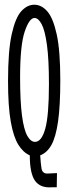

<svg xmlns="http://www.w3.org/2000/svg" viewBox="-20 -650 290 812"><path d="M200 142Q151 146 128.5 115Q106 84 106 7Q78 -5 57.5 -38Q37 -71 25.5 -135.5Q14 -200 14 -308Q14 -435 29.5 -505Q45 -575 70 -602.5Q95 -630 125 -630Q156 -630 180.5 -601.5Q205 -573 220 -504Q235 -435 235 -311Q235 -202 225.5 -136Q216 -70 197.5 -37Q179 -4 150 7Q152 40 155.5 62Q159 84 180 84L221 82L220 142ZM128 -50Q156 -50 171.5 -106Q187 -162 187 -294Q187 -399 178.5 -460.5Q170 -522 156 -548Q142 -574 126 -574Q104 -574 84.5 -516.5Q65 -459 65 -323Q65 -221 73 -161Q81 -101 95.5 -75.5Q110 -50 128 -50Z"/></svg>

Font: Inconsolata UltraCondensed
Style: Regular
Weight: 400
Width: 1
Monospace: yes
Designer: Raph Levien, Cyreal, Brenton Simpson
Foundry: Raph Levien, Cyreal, Google
Version: Version 3.000; ttfautohint (v1.8.2.53-6de2)